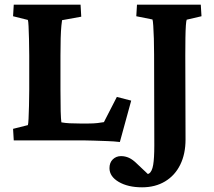

<svg xmlns="http://www.w3.org/2000/svg" viewBox="-20 -593 905 811"><path d="M486.3 6.8Q461.9 3.9 432.6 2.9Q403.3 2 377 1Q350.6 0 334 0H38.1L35.2 -48.8L97.7 -64.5Q99.6 -69.3 100.6 -91.3Q101.6 -113.3 102.5 -146Q103.5 -178.7 103.5 -214.8V-358.4Q103.5 -396.5 102.5 -428.7Q101.6 -460.9 100.6 -482.4Q99.6 -503.9 97.7 -508.8L35.2 -524.4L38.1 -573.2H320.3L323.2 -522.5L242.2 -507.8Q241.2 -504.9 239.3 -484.4Q237.3 -463.9 236.3 -431.2Q235.4 -398.4 235.4 -358.4V-214.8Q235.4 -157.2 236.3 -123Q237.3 -88.9 239.3 -76.2Q255.9 -73.2 273.9 -72.3Q292 -71.3 317.4 -71.3H353.5Q375 -71.3 391.6 -73.2Q408.2 -75.2 418.9 -77.1L473.6 -183.6L534.2 -168ZM768.6 -509.8Q766.6 -505.9 765.1 -485.4Q763.7 -464.8 763.2 -432.6Q762.7 -400.4 762.7 -359.4L763.7 -3.9Q763.7 57.6 741.2 103Q718.8 148.4 677.2 173.3Q635.7 198.2 580.1 198.2Q520.5 198.2 481.4 175.3Q442.4 152.3 442.4 117.2Q442.4 93.8 456.5 80.1Q470.7 66.4 491.2 66.4Q508.8 66.4 524.9 73.7Q541 81.1 558.6 98.6L627.9 164.1L574.2 144.5Q597.7 147.5 609.9 139.6Q622.1 131.8 627 103.5Q631.8 75.2 631.8 21.5L630.9 -362.3Q630.9 -398.4 629.9 -430.2Q628.9 -461.9 627.4 -483.9Q626 -505.9 624 -510.7L555.7 -524.4L558.6 -573.2H828.1L831.1 -524.4Z"/></svg>

Font: Crimson Pro
Style: Bold
Weight: 700
Designer: Jacques Le Bailly
Foundry: Baron von Fonthausen
Version: Version 1.003